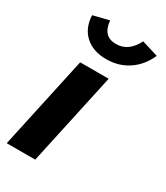

<svg xmlns="http://www.w3.org/2000/svg" viewBox="-190 -846 803 928"><g transform="rotate(30 211.5 -382.0)"><path d="M6 0 118 -516H277L165 0ZM218 -592Q145 -592 101 -632Q57 -672 54 -742L142 -764Q146 -721 166 -700Q186 -679 223 -679Q293 -679 331 -756L423 -728Q394 -663 341 -627.5Q288 -592 218 -592Z"/></g></svg>

Font: Red Hat Text VF
Style: Italic
Weight: 300
Italic angle: -12°
Designer: Pentagram, MCKL
Foundry: Pentagram, MCKL
Version: Version 1.023